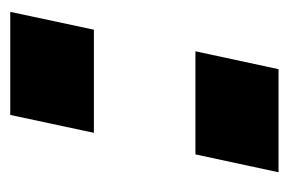

<svg xmlns="http://www.w3.org/2000/svg" viewBox="-112 -438 550 365"><g transform="rotate(-90 162.5 -255.0)"><path d="M93 -351 127 -510H323L289 -351ZM18 0 52 -158H248L214 0Z"/></g></svg>

Font: Saira ExtraBold
Style: Italic
Weight: 800
Italic angle: -12°
Designer: Hector Gatti with collaboration of the Omnibus-Type team
Foundry: Omnibus-Type
Version: Version 1.100; ttfautohint (v1.8.3)